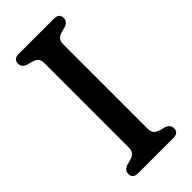

<svg xmlns="http://www.w3.org/2000/svg" viewBox="-225 -748 796 796"><g transform="rotate(-45 173.0 -350.0)"><path d="M228.5 -102Q228.5 -85 236.5 -76Q244.5 -67 259.5 -62.5L284 -56Q307.5 -47 307.5 -27Q307.5 0 276 0H70.5Q39 0 39 -27Q39 -47 62.5 -56L86.5 -62.5Q102 -67 110 -76Q118 -85 118 -102V-598.5Q118 -615 110.2 -624Q102.5 -633 88 -637L62.5 -644Q39 -652.5 39 -673Q39 -700 70.5 -700H276Q307.5 -700 307.5 -673Q307.5 -653 284 -644L258.5 -637Q244 -633 236.2 -624Q228.5 -615 228.5 -598.5Z"/></g></svg>

Font: Fraunces 72pt S100
Style: Regular
Weight: 400
Version: Version 1.000; ttfautohint (v1.8.3)